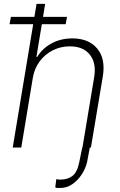

<svg xmlns="http://www.w3.org/2000/svg" viewBox="-20 -747 608 972"><path d="M396.3 0H397.4L457 -358Q468.4 -427.9 434.8 -470.2Q401.3 -512.4 333.5 -512.4Q287.6 -512.4 247.9 -492.5Q208.1 -472.7 181.3 -437Q154.5 -401.3 146.3 -353.7L87.7 0H44.4L148.1 -624.6H28.4L35.2 -661.6H154.1L165.1 -727.3H208.5L197.8 -661.6H319.2L312.5 -624.6H191.8L164.4 -459.2H168.7Q194.2 -501.8 240.8 -527.2Q287.3 -552.6 346.6 -552.6Q429 -552.6 472.1 -501.2Q515.3 -449.9 500.4 -359.7L440.3 0H434.7L420.5 75.3Q412.6 107.6 392.9 137.3Q373.2 166.9 345.7 185.7Q318.2 204.5 286.6 204.5Q285.5 204.5 282.7 204.5Q277.7 204.9 270.6 204.7Q263.5 204.5 259.6 201.3L265.3 159.4Q272.4 162.3 285.5 162.3Q323.2 162.3 347.1 143.3Q371.1 124.3 381 75.3Z"/></svg>

Font: Inter Extra Light  BETA
Style: Italic
Weight: 200
Italic angle: 9.39999°
Designer: Rasmus Andersson
Foundry: rsms
Version: Version 3.011;git-f93a4a705